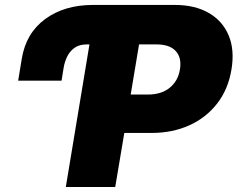

<svg xmlns="http://www.w3.org/2000/svg" viewBox="-20 -747 949 767"><path d="M225.9 -424.7H52.6L66.8 -511.4Q83.5 -614.3 160.3 -670.8Q237.2 -727.3 352.3 -727.3H677.6Q758.5 -727.3 813.9 -695.3Q869.3 -663.4 893.5 -605.5Q917.6 -547.6 904.8 -470.2Q892 -391.3 848.2 -334.3Q804.3 -277.3 736.7 -246.6Q669 -215.9 585.2 -215.9H476.6L440.3 0H242.9L337.4 -569.6H326.7Q296.2 -569.6 277 -555.4Q257.8 -541.2 247.9 -519.9Q237.9 -498.6 234.4 -477.3ZM502.1 -369.3H571Q624.3 -369.3 657.8 -396.3Q691.4 -423.3 698.9 -470.2Q706.3 -517 681.8 -543.3Q657.3 -569.6 605.1 -569.6H535.5Z"/></svg>

Font: Inter UI Black
Style: Italic
Weight: 900
Italic angle: -9.39999°
Designer: Rasmus Andersson
Foundry: rsms
Version: 3.2;8d6f07862